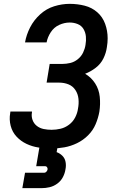

<svg xmlns="http://www.w3.org/2000/svg" viewBox="-20 -763 616 997"><path d="M248 8Q281 8 314.5 2Q348 -4 380 -19.5Q412 -35 437.5 -60.5Q463 -86 476.5 -118Q490 -150 496 -183Q502 -222 498 -260.5Q494 -299 474 -330Q454 -361 422 -380Q451 -391 477 -411Q503 -431 517 -459.5Q531 -488 535 -518Q539 -541 539 -564Q539 -564 539 -564Q539 -564 539 -564Q539 -603 526 -639Q513 -675 485 -699.5Q457 -724 419.5 -733.5Q382 -743 342 -743Q302 -743 261.5 -730.5Q221 -718 188.5 -688.5Q156 -659 136.5 -621Q117 -583 110 -543H222Q227 -570 243.5 -595.5Q260 -621 287 -633.5Q314 -646 342 -646Q364 -646 383.5 -638Q403 -630 413.5 -612.5Q424 -595 426 -573.5Q428 -552 424 -530Q421 -510 411.5 -490Q402 -470 384 -455.5Q366 -441 345 -436Q324 -431 303 -431H238L222 -334H287Q313 -334 335.5 -325Q358 -316 371.5 -295.5Q385 -275 387.5 -249.5Q390 -224 385 -199Q382 -176 370.5 -153.5Q359 -131 338.5 -115.5Q318 -100 294.5 -94.5Q271 -89 248 -89Q227 -89 207 -93Q187 -97 171.5 -109Q156 -121 149 -140Q142 -159 146 -180V-184H34Q34 -180 33 -176Q27 -142 35.5 -109.5Q44 -77 66 -53.5Q88 -30 117.5 -16Q147 -2 180 3Q213 8 248 8ZM96 214H196Q217 214 238 209Q259 204 277.5 190.5Q296 177 306.5 157Q317 137 320 116Q324 97 320.5 78Q317 59 304 46Q291 33 274 27L279 0H185L168 100H215Q221 100 224.5 105.5Q228 111 227 117Q226 123 221 128.5Q216 134 210 134H110Z"/></svg>

Font: Iosevka Sparkle Semibold
Style: Italic
Weight: 600
Italic angle: -9°
Designer: Belleve Invis
Foundry: Belleve Invis
Version: Version 4.5.0; ttfautohint (v1.8.3)